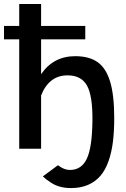

<svg xmlns="http://www.w3.org/2000/svg" viewBox="-29 -750 633 968"><path d="M329.1 198.2Q300.3 198.2 275.1 191.7Q250 185.1 230.5 172.4Q210.9 159.7 204.6 154.5Q198.2 149.4 187 139.2L263.2 83Q293.9 106.9 323.2 106.9Q381.8 106.9 408.7 50.3Q435.5 -6.3 437 -141.1Q438.5 -267.6 409.4 -318.8Q380.4 -370.1 312 -370.1Q263.2 -370.1 229.7 -343.3Q196.3 -316.4 178.2 -268.1V0H67.9V-551.8H-8.8V-619.1H67.9V-730H178.2V-619.1H400.9V-551.8H178.2V-376Q240.7 -466.8 350.1 -466.8Q420.9 -466.8 463.4 -436.5Q505.9 -406.2 526.4 -337.9Q546.9 -269.5 546.9 -154.8Q546.9 -87.9 540.3 -34.9Q533.7 18.1 518.1 62.5Q502.4 106.9 477.5 136.2Q452.6 165.5 415.3 181.9Q377.9 198.2 329.1 198.2Z"/></svg>

Font: Rawline SemiBold
Style: Regular
Weight: 600
Designer: Matt McInerney, Pablo Impallari, Rodrigo Fuenzalida
Foundry: Matt McInerney, Pablo Impallari, Rodrigo Fuenzalida
Version: Version 4.020;PS 004.020;hotconv 1.0.88;makeotf.lib2.5.64775